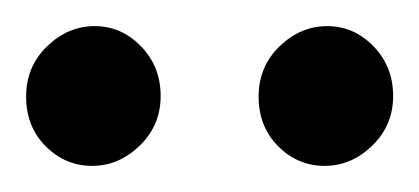

<svg xmlns="http://www.w3.org/2000/svg" viewBox="-33 -648 321 147"><path d="M268 -574.5Q268 -552 252 -536.5Q236 -521 215.5 -521Q195 -521 180 -536Q165 -551 165 -574Q165 -597 181 -612.5Q197 -628 217.5 -628Q238 -628 253 -612.5Q268 -597 268 -574.5ZM90 -574.5Q90 -552 74 -536.5Q58 -521 37.5 -521Q17 -521 2 -536Q-13 -551 -13 -574Q-13 -597 3 -612.5Q19 -628 39.5 -628Q60 -628 75 -612.5Q90 -597 90 -574.5Z"/></svg>

Font: Overlock
Style: Regular
Weight: 400
Designer: Dario Muhafara
Foundry: Dario Manuel Muhafara
Version: Version 1.001